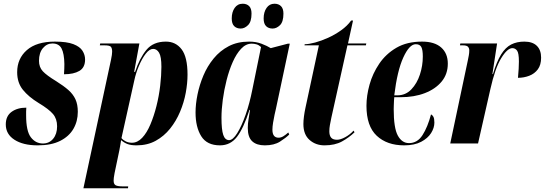

<svg xmlns="http://www.w3.org/2000/svg" viewBox="-20 -769 2920 1029"><path d="M182 10Q104 10 57.5 -20Q11 -50 11 -102Q11 -147 42 -169.5Q73 -192 121 -192Q120 -181 120 -171Q120 -161 120 -151Q120 -66 145.5 -33Q171 0 210 0Q244 0 265 -25.5Q286 -51 286 -92Q286 -132 264 -158Q242 -184 187 -217Q133 -250 102.5 -288Q72 -326 72 -382Q72 -455 124 -500.5Q176 -546 274 -546Q338 -546 373 -532.5Q408 -519 422 -497Q436 -475 436 -450Q436 -407 405.5 -389Q375 -371 323 -371Q324 -387 324.5 -400.5Q325 -414 325 -426Q324 -482 310 -509Q296 -536 261 -536Q231 -536 210 -511Q189 -486 189 -443Q189 -409 209.5 -387Q230 -365 281 -334Q321 -309 346.5 -286.5Q372 -264 384.5 -236.5Q397 -209 397 -170Q397 -119 373.5 -78.5Q350 -38 302.5 -14Q255 10 182 10Z M575 -449Q578 -463 579.5 -474Q581 -485 581 -492Q581 -510 574.5 -518Q568 -526 540 -526H515L517 -536H727L699 -384H704Q728 -457 764.5 -501.5Q801 -546 869 -546Q922 -546 953.5 -504.5Q985 -463 985 -369Q985 -323 975.5 -271.5Q966 -220 945 -170Q924 -120 891.5 -79.5Q859 -39 814.5 -14.5Q770 10 712 10Q682 10 663.5 3Q645 -4 629 -18Q627 -5 625 7Q623 19 620 35L594 159Q591 175 590 183.5Q589 192 589 199Q589 218 600 224Q611 230 640 230H667L666 240H427ZM687 -4Q717 -4 742 -30.5Q767 -57 786 -102Q805 -147 818.5 -200.5Q832 -254 838.5 -309.5Q845 -365 845 -411Q845 -466 832.5 -486.5Q820 -507 801 -507Q781 -507 761 -481Q741 -455 724.5 -416Q708 -377 700 -339L631 -29Q640 -18 654.5 -11Q669 -4 687 -4Z M1159 10Q1089 10 1058.5 -39Q1028 -88 1028 -166Q1028 -211 1038.5 -262.5Q1049 -314 1070 -364Q1091 -414 1125 -455.5Q1159 -497 1206 -521.5Q1253 -546 1315 -546Q1352 -546 1382 -534.5Q1412 -523 1431 -511L1523 -535H1533L1459 -187Q1456 -175 1451.5 -154Q1447 -133 1443.5 -111.5Q1440 -90 1440 -74Q1440 -31 1473 -31Q1486 -31 1499 -39Q1512 -47 1525 -59L1530 -48Q1512 -30 1480.5 -10Q1449 10 1399 10Q1355 10 1331.5 -12Q1308 -34 1308 -83Q1308 -107 1312 -129.5Q1316 -152 1320 -180H1317Q1285 -81 1250 -35.5Q1215 10 1159 10ZM1208 -18Q1228 -18 1251.5 -55.5Q1275 -93 1296.5 -154.5Q1318 -216 1332 -287L1379 -517Q1367 -528 1354.5 -531.5Q1342 -535 1329 -535Q1298 -535 1272.5 -508Q1247 -481 1227.5 -437Q1208 -393 1194.5 -340Q1181 -287 1174 -234.5Q1167 -182 1167 -138Q1167 -74 1176.5 -46Q1186 -18 1208 -18ZM1441 -616Q1419 -616 1406 -629Q1393 -642 1393 -670Q1393 -704 1408.5 -726.5Q1424 -749 1451 -749Q1473 -749 1486 -736Q1499 -723 1499 -696Q1499 -652 1480.5 -634Q1462 -616 1441 -616ZM1270 -616Q1248 -616 1235 -629Q1222 -642 1222 -670Q1222 -704 1237.5 -726.5Q1253 -749 1281 -749Q1302 -749 1315 -736.5Q1328 -724 1328 -696Q1328 -653 1309.5 -634.5Q1291 -616 1270 -616Z M1719 10Q1672 10 1639 -19Q1606 -48 1606 -104Q1606 -122 1609 -145Q1612 -168 1617 -191L1689 -526H1612L1613 -532Q1635 -532 1668.5 -541Q1702 -550 1738.5 -566.5Q1775 -583 1808 -606.5Q1841 -630 1862 -659H1872L1845 -536H1943L1941 -526H1842L1756 -139Q1751 -115 1748 -98.5Q1745 -82 1745 -65Q1745 -43 1754.5 -31.5Q1764 -20 1786 -20Q1805 -20 1830.5 -34Q1856 -48 1875 -69L1880 -60Q1851 -32 1813 -11Q1775 10 1719 10Z M2146 10Q2054 10 1999 -41.5Q1944 -93 1944 -202Q1944 -256 1960.5 -315.5Q1977 -375 2012.5 -427.5Q2048 -480 2104.5 -513Q2161 -546 2242 -546Q2309 -546 2344.5 -514.5Q2380 -483 2380 -428Q2380 -372 2347 -332Q2314 -292 2257 -270Q2200 -248 2127 -248H2093Q2092 -242 2091.5 -229Q2091 -216 2090.5 -203Q2090 -190 2090 -184Q2090 -83 2112 -42.5Q2134 -2 2172 -2Q2217 -2 2244.5 -45Q2272 -88 2290 -156Q2297 -153 2302.5 -143.5Q2308 -134 2308 -112Q2308 -84 2290.5 -56Q2273 -28 2237 -9Q2201 10 2146 10ZM2109 -258Q2154 -258 2184.5 -290Q2215 -322 2230.5 -369.5Q2246 -417 2246 -466Q2246 -502 2238 -517Q2230 -532 2208 -532Q2174 -532 2141.5 -461Q2109 -390 2093 -258Z M2487 -444Q2490 -459 2492.5 -472Q2495 -485 2495 -499Q2495 -511 2488 -518.5Q2481 -526 2460 -526H2445L2447 -536H2644L2619 -372H2622Q2642 -439 2665.5 -477Q2689 -515 2719.5 -530.5Q2750 -546 2790 -546Q2834 -546 2857 -523.5Q2880 -501 2880 -460Q2880 -421 2862.5 -397.5Q2845 -374 2816.5 -363Q2788 -352 2756 -352Q2761 -405 2761 -439Q2761 -485 2751 -498Q2741 -511 2726 -511Q2699 -511 2666 -457Q2633 -403 2608 -291L2542 0H2393Z"/></svg>

Font: Noto Serif Display ExtraCondensed ExtraBold
Style: Italic
Weight: 800
Width: 2
Italic angle: -12°
Designer: Monotype Design Team
Foundry: Monotype Imaging Inc.
Version: Version 2.009